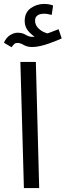

<svg xmlns="http://www.w3.org/2000/svg" viewBox="-35 -960 335 980"><path d="M87 0 69 -644H148L165 0ZM24 -719 -15 -742Q-3 -769 17 -781Q37 -793 54 -793Q79 -793 96 -782.5Q113 -772 130 -772Q141 -772 152 -773Q163 -774 171 -778L162 -762Q137 -772 114 -796Q91 -820 91 -852Q91 -896 121.5 -918Q152 -940 191 -940Q201 -940 213.5 -938Q226 -936 236 -932L229 -884Q219 -886 210 -888Q201 -890 191 -890Q168 -890 156 -881Q144 -872 144 -855Q144 -835 156.5 -820.5Q169 -806 186 -797.5Q203 -789 214 -789L179 -781Q205 -788 225.5 -796Q246 -804 264 -811L280 -764Q272 -760 254.5 -753Q237 -746 215 -738Q193 -730 170 -725Q147 -720 129 -720Q104 -720 86 -730.5Q68 -741 54 -741Q44 -741 38 -735.5Q32 -730 24 -719Z"/></svg>

Font: Noto Sans Arabic SemiCondensed
Style: Regular
Weight: 400
Width: 4
Designer: Monotype Design Team, Nadine Chahine, Nizar Qandah and Khaled Hosny
Foundry: Monotype Imaging Inc.
Version: Version 2.012